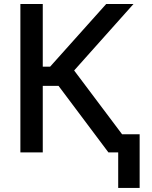

<svg xmlns="http://www.w3.org/2000/svg" viewBox="-20 -747 745 941"><path d="M511.4 0 267 -326H189.6V0H79.9V-727.3H189.6V-420.1H225.5L500.4 -727.3H634.2L343.4 -401.6L645.2 0ZM664.4 -88.8V174H559.3V-88.8Z"/></svg>

Font: InterMG Medium
Style: Regular
Weight: 500
Designer: Rasmus Andersson
Foundry: rsms
Version: Version 3.019;December 26, 2023;FontCreator 15.0.0.2955 64-b